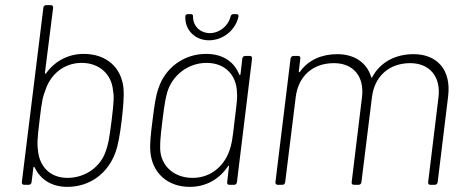

<svg xmlns="http://www.w3.org/2000/svg" viewBox="-20 -720 1823 748"><path d="M461 -377C453 -456 396 -510 306 -510C245 -510 193 -481 160 -435C158 -432 155 -432 155 -436L187 -690C187 -696 184 -700 178 -700H160C154 -700 149 -696 149 -690L65 -10C65 -4 68 0 74 0H92C98 0 102 -4 103 -10L110 -67C111 -71 113 -71 115 -68C137 -21 181 8 242 8C332 8 400 -46 429 -124C441 -157 447 -195 454 -250C460 -304 464 -344 461 -377ZM393 -134C374 -72 314 -27 243 -27C171 -27 133 -76 128 -134C125 -155 124 -171 134 -250C143 -331 148 -346 157 -369C176 -428 227 -475 298 -475C369 -475 414 -429 420 -370C424 -348 425 -332 415 -252C405 -172 401 -157 393 -134Z M794 -563C849 -563 898 -603 909 -655C910 -662 907 -665 901 -665H890C884 -665 880 -662 878 -655C869 -618 834 -591 798 -591C760 -591 732 -618 732 -655C733 -662 729 -665 723 -665H712C706 -665 701 -661 702 -655C700 -603 740 -563 794 -563ZM924 -492 917 -431C916 -427 913 -426 912 -430C892 -479 849 -510 783 -510C695 -510 624 -455 598 -378C586 -345 581 -305 574 -249C567 -194 563 -158 566 -126C574 -47 632 8 719 8C785 8 836 -24 868 -72C870 -76 873 -75 872 -71L865 -10C864 -4 868 0 873 0H892C898 0 902 -4 903 -10L962 -492C963 -498 959 -502 954 -502H935C929 -502 925 -498 924 -492ZM876 -140C858 -80 807 -27 730 -27C657 -27 606 -75 604 -140C604 -161 603 -171 613 -252C623 -333 627 -343 632 -362C651 -425 711 -475 785 -475C860 -475 901 -424 903 -362C905 -341 904 -331 894 -250C885 -169 882 -159 876 -140Z M1591 -509C1521 -509 1461 -478 1430 -419C1428 -417 1426 -417 1426 -420C1409 -476 1361 -509 1294 -509C1233 -509 1181 -486 1149 -441C1147 -438 1144 -438 1144 -442L1150 -492C1151 -498 1148 -502 1142 -502H1123C1118 -502 1113 -498 1112 -492L1053 -10C1053 -4 1056 0 1062 0H1080C1086 0 1090 -4 1091 -10L1132 -341C1142 -424 1199 -474 1281 -474C1356 -474 1401 -423 1390 -339L1350 -10C1349 -4 1353 0 1359 0H1377C1383 0 1387 -4 1388 -10L1429 -341C1439 -424 1497 -474 1578 -474C1652 -474 1699 -423 1688 -339L1648 -10C1647 -4 1651 0 1656 0H1674C1680 0 1684 -4 1685 -10L1726 -346C1738 -448 1683 -509 1591 -509Z"/></svg>

Font: Barlow ExtraLight
Style: Italic
Weight: 275
Italic angle: -7°
Designer: Jeremy Tribby
Foundry: Tribby Type
Version: Version 1.422;hotconv 1.0.109;makeotfexe 2.5.65596